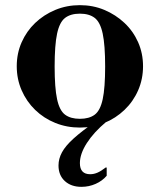

<svg xmlns="http://www.w3.org/2000/svg" viewBox="-20 -482 620 745"><path d="M290 13Q239 13 194.5 -5Q150 -23 116.5 -55.5Q83 -88 64 -131.5Q45 -175 45 -225Q45 -275 64 -318Q83 -361 116.5 -393Q150 -425 194.5 -443.5Q239 -462 290 -462Q341 -462 385 -443.5Q429 -425 463 -393Q497 -361 516 -318Q535 -275 535 -225Q535 -175 516 -131.5Q497 -88 463 -55.5Q429 -23 385 -5Q341 13 290 13ZM290 -21Q326 -21 347.5 -37Q369 -53 378.5 -97Q388 -141 388 -224Q388 -307 378.5 -351.5Q369 -396 347.5 -412.5Q326 -429 290 -429Q254 -429 232.5 -412.5Q211 -396 201.5 -351.5Q192 -307 192 -224Q192 -141 201.5 -97Q211 -53 232.5 -37Q254 -21 290 -21ZM296 243Q256 243 231.5 220.5Q207 198 207 160Q207 134 220.5 109Q234 84 265.5 55.5Q297 27 350 -10H393Q344 31 317 73Q290 115 290 151Q290 194 330 194Q344 194 358 188Q372 182 390 168H394V200Q377 220 351 231.5Q325 243 296 243Z"/></svg>

Font: Libre Bodoni SemiBold
Style: Regular
Weight: 600
Designer: Pablo Impallari, Rodrigo Fuenzalida
Foundry: Impallari Type
Version: Version 2.005;gftools[0.9.23]